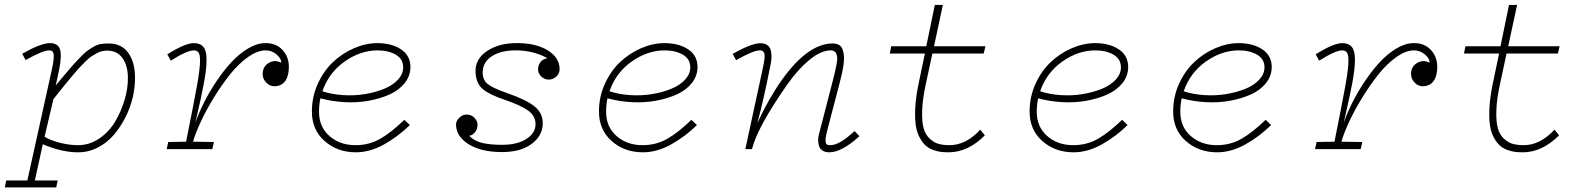

<svg xmlns="http://www.w3.org/2000/svg" viewBox="-23 -623 6639 802"><path d="M541 -298.8Q541.5 -258.3 531.2 -215.1Q521 -171.9 500 -131.1Q479 -90.3 450.9 -57.9Q422.9 -25.4 383.8 -5.9Q344.7 13.7 301.3 13.2Q235.8 13.2 155.8 -20.5L122.6 130.9H217.8L211.9 159.7H-2.9L2.9 130.9H91.3L194.3 -335.9Q204.1 -381.8 200.9 -397.7Q197.8 -413.6 181.2 -412.6Q153.3 -411.1 84 -372.1L69.8 -398.4Q144 -440.9 182.6 -442.9Q216.8 -443.8 226.6 -419.7Q236.3 -395.5 224.6 -335L210 -266.6Q245.1 -308.6 263.9 -330.6Q282.7 -352.5 304.7 -376Q326.7 -399.4 339.1 -408.9Q351.6 -418.5 367.9 -427.7Q384.3 -437 398.2 -439.2Q412.1 -441.4 430.7 -441.4Q485.4 -441.4 513.2 -401.6Q541 -361.8 541 -298.8ZM163.1 -51.8Q188 -36.6 227.5 -26.6Q267.1 -16.6 301.3 -16.6Q349.6 -16.1 390.9 -43.9Q432.1 -71.8 457.8 -114.7Q483.4 -157.7 497.8 -207Q512.2 -256.3 511.2 -301.3Q510.3 -350.1 488.5 -380.6Q466.8 -411.1 425.8 -411.6Q414.1 -411.6 403.3 -409.4Q392.6 -407.2 380.1 -400.1Q367.7 -393.1 357.9 -386.7Q348.1 -380.4 332.5 -364.7Q316.9 -349.1 306.6 -338.1Q296.4 -327.1 275.4 -302Q254.4 -276.9 241.2 -260.3Q228 -243.7 200.2 -209Z M1183.6 -345.7Q1184.1 -307.6 1169.2 -285.6Q1154.3 -263.7 1124 -262.7Q1104.5 -262.2 1089.6 -277.6Q1074.7 -293 1074.2 -311.5Q1073.2 -343.8 1098.4 -359.4Q1123.5 -375 1151.4 -361.3Q1152.8 -377.9 1132.1 -395.5Q1111.3 -413.1 1085.4 -412.6Q1051.3 -412.1 1011.7 -383.8Q972.2 -355.5 937.5 -311.8Q902.8 -268.1 870.8 -216.1Q838.9 -164.1 816.4 -116Q793.9 -67.9 783.2 -31.2L870.6 -29.8L863.8 0H673.3L679.7 -29.8L754.4 -31.2Q788.1 -199.7 800.5 -269Q813 -338.4 812.5 -371.6Q812.5 -394 806.6 -403.1Q800.8 -412.1 787.6 -412.6Q758.8 -413.1 690.4 -369.6L675.8 -396Q750 -442.9 787.6 -442.9Q814.5 -442.4 827.4 -426Q840.3 -409.7 839.8 -371.6Q839.8 -335.9 828.9 -276.6Q817.9 -217.3 793 -110.4Q807.1 -150.9 829.3 -195.1Q851.6 -239.3 881.3 -283.7Q911.1 -328.1 943.6 -363.3Q976.1 -398.4 1013.4 -420.7Q1050.8 -442.9 1085.4 -442.9Q1129.9 -443.4 1156.5 -415Q1183.1 -386.7 1183.6 -345.7Z M1315.4 -212.4Q1309.6 -186 1309.6 -157.2Q1309.1 -93.8 1352.8 -55.2Q1396.5 -16.6 1461.9 -16.6Q1518.1 -16.6 1564.2 -42.7Q1610.4 -68.8 1666 -122.6L1689 -100.6Q1639.6 -52.2 1580.8 -19.5Q1522 13.2 1463.4 13.2Q1386.2 13.2 1332.8 -33.9Q1279.3 -81.1 1279.8 -158.2Q1279.8 -218.3 1304 -272Q1328.1 -325.7 1366.7 -362.5Q1405.3 -399.4 1454.1 -420.9Q1502.9 -442.4 1552.2 -442.9Q1613.8 -442.9 1652.8 -416.5Q1691.9 -390.1 1691.4 -341.8Q1690.9 -305.2 1667.2 -275.6Q1643.6 -246.1 1604.5 -228.5Q1565.4 -210.9 1517.1 -202.1Q1468.8 -193.4 1416 -196.3Q1363.3 -199.2 1315.4 -212.4ZM1553.2 -412.6Q1481.4 -412.1 1415.8 -365.5Q1350.1 -318.8 1323.7 -241.7Q1363.8 -228.5 1411.1 -225.6Q1458.5 -222.7 1502 -230Q1545.4 -237.3 1581.5 -252Q1617.7 -266.6 1639.4 -290.3Q1661.1 -314 1661.1 -341.8Q1661.1 -376.5 1630.4 -394.5Q1599.6 -412.6 1553.2 -412.6Z M2074.7 -18.1Q2138.7 -18.1 2176.8 -43.2Q2214.8 -68.4 2213.9 -105.5Q2213.4 -139.6 2182.4 -161.6Q2151.4 -183.6 2087.9 -205.1Q2021 -227.5 1993.2 -251.2Q1965.3 -274.9 1963.4 -321.8Q1960.9 -376 2011.2 -409.7Q2061.5 -443.4 2136.2 -442.9Q2214.4 -443.4 2264.2 -413.1Q2314 -382.8 2314.5 -335Q2314.9 -315.4 2300.5 -303Q2286.1 -290.5 2269.5 -290.5Q2252 -290.5 2238.8 -302.7Q2225.6 -314.9 2224.6 -330.1Q2223.6 -347.7 2233.2 -361.8Q2242.7 -376 2263.7 -379.9Q2206.1 -411.6 2134.8 -412.6Q2073.7 -413.6 2034.2 -389.9Q1994.6 -366.2 1993.2 -321.8Q1992.7 -289.6 2013.9 -272.2Q2035.2 -254.9 2096.2 -233.9Q2178.2 -205.1 2211.7 -177Q2245.1 -148.9 2244.1 -105.5Q2243.2 -56.2 2197.8 -22Q2152.3 12.2 2073.7 12.2Q1988.8 12.2 1936.3 -19.5Q1883.8 -51.3 1881.8 -100.6Q1881.3 -118.2 1895.8 -131.6Q1910.2 -145 1926.8 -144.5Q1947.3 -144 1959.7 -129.9Q1972.2 -115.7 1971.7 -102.5Q1971.2 -82.5 1960.9 -70.3Q1950.7 -58.1 1937 -55.7Q1956.5 -35.2 1989 -26.6Q2021.5 -18.1 2074.7 -18.1Z M2514.6 -212.4Q2508.8 -186 2508.8 -157.2Q2508.3 -93.8 2552 -55.2Q2595.7 -16.6 2661.1 -16.6Q2717.3 -16.6 2763.4 -42.7Q2809.6 -68.8 2865.2 -122.6L2888.2 -100.6Q2838.9 -52.2 2780 -19.5Q2721.2 13.2 2662.6 13.2Q2585.4 13.2 2532 -33.9Q2478.5 -81.1 2479 -158.2Q2479 -218.3 2503.2 -272Q2527.3 -325.7 2565.9 -362.5Q2604.5 -399.4 2653.3 -420.9Q2702.1 -442.4 2751.5 -442.9Q2813 -442.9 2852.1 -416.5Q2891.1 -390.1 2890.6 -341.8Q2890.1 -305.2 2866.5 -275.6Q2842.8 -246.1 2803.7 -228.5Q2764.6 -210.9 2716.3 -202.1Q2668 -193.4 2615.2 -196.3Q2562.5 -199.2 2514.6 -212.4ZM2752.4 -412.6Q2680.7 -412.1 2615 -365.5Q2549.3 -318.8 2522.9 -241.7Q2563 -228.5 2610.4 -225.6Q2657.7 -222.7 2701.2 -230Q2744.6 -237.3 2780.8 -252Q2816.9 -266.6 2838.6 -290.3Q2860.4 -314 2860.4 -341.8Q2860.4 -376.5 2829.6 -394.5Q2798.8 -412.6 2752.4 -412.6Z M3566.9 -54.2Q3493.2 13.2 3440.9 13.2Q3423.3 13.2 3412.4 5.6Q3401.4 -2 3397.9 -13.7Q3394.5 -25.4 3394.5 -37.4Q3394.5 -49.3 3397.5 -61L3454.1 -279.8Q3473.1 -353 3474.1 -374.5Q3475.1 -412.6 3446.8 -412.6Q3405.8 -412.1 3358.2 -373Q3310.5 -334 3265.1 -269.5Q3139.6 -89.8 3118.2 0H3090.3L3164.6 -343.8Q3168 -360.4 3169.4 -370.1Q3170.9 -379.9 3170.7 -391.4Q3170.4 -402.8 3164.8 -408Q3159.2 -413.1 3148.9 -412.6Q3121.1 -411.1 3051.8 -371.6L3037.1 -397.9Q3112.3 -440.4 3150.4 -442.4Q3187 -443.4 3195.8 -415Q3204.6 -386.7 3192.9 -338.9Q3167.5 -209.5 3140.6 -109.4Q3188 -211.9 3244.6 -291.5Q3352.5 -441.4 3455.1 -441.4Q3471.2 -441.4 3481.7 -435.1Q3492.2 -428.7 3496.6 -416.3Q3501 -403.8 3502.2 -389.2Q3503.4 -374.5 3500.5 -353.5Q3497.6 -332.5 3493.4 -314.2Q3489.3 -295.9 3482.9 -271L3433.6 -83Q3425.8 -53.7 3425.5 -38.8Q3425.3 -23.9 3430.2 -20Q3435.1 -16.1 3445.8 -16.6Q3484.9 -17.1 3546.4 -75.7Z M3940.9 -16.6Q4011.2 -15.6 4071.8 -81.5L4090.8 -57.6Q4020.5 12.7 3940.9 13.2Q3923.3 13.2 3908.9 11.7Q3894.5 10.3 3876 3.7Q3857.4 -2.9 3844.2 -14.4Q3831.1 -25.9 3819.1 -47.4Q3807.1 -68.8 3802.5 -98.1Q3797.9 -127.4 3800 -171.6Q3802.2 -215.8 3813.5 -271L3840.3 -399.4H3693.8L3699.7 -429.7H3846.2L3881.8 -602.5H3915.5L3878.4 -429.7H4093.3L4085.9 -399.4H3871.6L3843.8 -270Q3830.1 -206.5 3828.9 -159.7Q3827.6 -112.8 3835.4 -86.2Q3843.3 -59.6 3860.8 -43.5Q3878.4 -27.3 3897 -22.2Q3915.5 -17.1 3940.9 -16.6Z M4313.5 -212.4Q4307.6 -186 4307.6 -157.2Q4307.1 -93.8 4350.8 -55.2Q4394.5 -16.6 4460 -16.6Q4516.1 -16.6 4562.3 -42.7Q4608.4 -68.8 4664.1 -122.6L4687 -100.6Q4637.7 -52.2 4578.9 -19.5Q4520 13.2 4461.4 13.2Q4384.3 13.2 4330.8 -33.9Q4277.3 -81.1 4277.8 -158.2Q4277.8 -218.3 4302 -272Q4326.2 -325.7 4364.7 -362.5Q4403.3 -399.4 4452.1 -420.9Q4501 -442.4 4550.3 -442.9Q4611.8 -442.9 4650.9 -416.5Q4689.9 -390.1 4689.5 -341.8Q4689 -305.2 4665.3 -275.6Q4641.6 -246.1 4602.5 -228.5Q4563.5 -210.9 4515.1 -202.1Q4466.8 -193.4 4414.1 -196.3Q4361.3 -199.2 4313.5 -212.4ZM4551.3 -412.6Q4479.5 -412.1 4413.8 -365.5Q4348.1 -318.8 4321.8 -241.7Q4361.8 -228.5 4409.2 -225.6Q4456.5 -222.7 4500 -230Q4543.5 -237.3 4579.6 -252Q4615.7 -266.6 4637.5 -290.3Q4659.2 -314 4659.2 -341.8Q4659.2 -376.5 4628.4 -394.5Q4597.7 -412.6 4551.3 -412.6Z M4913.1 -212.4Q4907.2 -186 4907.2 -157.2Q4906.7 -93.8 4950.4 -55.2Q4994.1 -16.6 5059.6 -16.6Q5115.7 -16.6 5161.9 -42.7Q5208 -68.8 5263.7 -122.6L5286.6 -100.6Q5237.3 -52.2 5178.5 -19.5Q5119.6 13.2 5061 13.2Q4983.9 13.2 4930.4 -33.9Q4877 -81.1 4877.4 -158.2Q4877.4 -218.3 4901.6 -272Q4925.8 -325.7 4964.4 -362.5Q5002.9 -399.4 5051.8 -420.9Q5100.6 -442.4 5149.9 -442.9Q5211.4 -442.9 5250.5 -416.5Q5289.6 -390.1 5289.1 -341.8Q5288.6 -305.2 5264.9 -275.6Q5241.2 -246.1 5202.1 -228.5Q5163.1 -210.9 5114.7 -202.1Q5066.4 -193.4 5013.7 -196.3Q4960.9 -199.2 4913.1 -212.4ZM5150.9 -412.6Q5079.1 -412.1 5013.4 -365.5Q4947.8 -318.8 4921.4 -241.7Q4961.4 -228.5 5008.8 -225.6Q5056.2 -222.7 5099.6 -230Q5143.1 -237.3 5179.2 -252Q5215.3 -266.6 5237.1 -290.3Q5258.8 -314 5258.8 -341.8Q5258.8 -376.5 5228 -394.5Q5197.3 -412.6 5150.9 -412.6Z M5980.5 -345.7Q5981 -307.6 5966.1 -285.6Q5951.2 -263.7 5920.9 -262.7Q5901.4 -262.2 5886.5 -277.6Q5871.6 -293 5871.1 -311.5Q5870.1 -343.8 5895.3 -359.4Q5920.4 -375 5948.2 -361.3Q5949.7 -377.9 5929 -395.5Q5908.2 -413.1 5882.3 -412.6Q5848.1 -412.1 5808.6 -383.8Q5769 -355.5 5734.4 -311.8Q5699.7 -268.1 5667.7 -216.1Q5635.7 -164.1 5613.3 -116Q5590.8 -67.9 5580.1 -31.2L5667.5 -29.8L5660.6 0H5470.2L5476.6 -29.8L5551.3 -31.2Q5585 -199.7 5597.4 -269Q5609.9 -338.4 5609.4 -371.6Q5609.4 -394 5603.5 -403.1Q5597.7 -412.1 5584.5 -412.6Q5555.7 -413.1 5487.3 -369.6L5472.7 -396Q5546.9 -442.9 5584.5 -442.9Q5611.3 -442.4 5624.3 -426Q5637.2 -409.7 5636.7 -371.6Q5636.7 -335.9 5625.7 -276.6Q5614.7 -217.3 5589.8 -110.4Q5604 -150.9 5626.2 -195.1Q5648.4 -239.3 5678.2 -283.7Q5708 -328.1 5740.5 -363.3Q5772.9 -398.4 5810.3 -420.7Q5847.7 -442.9 5882.3 -442.9Q5926.8 -443.4 5953.4 -415Q5980 -386.7 5980.5 -345.7Z M6339.4 -16.6Q6409.7 -15.6 6470.2 -81.5L6489.3 -57.6Q6418.9 12.7 6339.4 13.2Q6321.8 13.2 6307.4 11.7Q6293 10.3 6274.4 3.7Q6255.9 -2.9 6242.7 -14.4Q6229.5 -25.9 6217.5 -47.4Q6205.6 -68.8 6200.9 -98.1Q6196.3 -127.4 6198.5 -171.6Q6200.7 -215.8 6211.9 -271L6238.8 -399.4H6092.3L6098.1 -429.7H6244.6L6280.3 -602.5H6314L6276.9 -429.7H6491.7L6484.4 -399.4H6270L6242.2 -270Q6228.5 -206.5 6227.3 -159.7Q6226.1 -112.8 6233.9 -86.2Q6241.7 -59.6 6259.3 -43.5Q6276.9 -27.3 6295.4 -22.2Q6314 -17.1 6339.4 -16.6Z"/></svg>

Font: Compagnon Light Italic
Style: Regular
Weight: 400
Italic angle: -12°
Designer: Valentin Papon
Foundry: Velvetyne Type Foundry
Version: Version 1.000;PS 001.000;hotconv 1.0.88;makeotf.lib2.5.64775